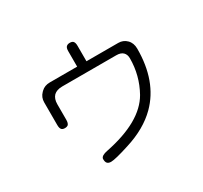

<svg xmlns="http://www.w3.org/2000/svg" viewBox="-163 -987 1326 1256"><g transform="rotate(-30 500.0 -359.0)"><path d="M519.5 -755.9Q511.7 -763.7 494.6 -763.7Q477.5 -763.7 468.3 -754.4Q459 -745.1 459 -721.7V-604.5H252Q212.9 -604.5 187.5 -580.1Q183.6 -576.2 181.6 -574.2Q155.3 -547.9 155.3 -509.8V-338.9Q155.3 -313.5 165 -303.7Q172.9 -295.9 189 -295.9Q205.1 -295.9 213.9 -303.7Q223.6 -314.5 223.6 -338.9V-456.1Q223.6 -497.1 245.1 -519.5Q267.6 -541 309.6 -541H717.8Q752 -541 768.6 -524.4Q785.2 -507.8 785.2 -479.5Q785.2 -350.6 722.7 -238.3Q635.7 -85.9 354.5 -29.3Q307.6 -20.5 303.7 2Q303.7 3.9 303.7 5.9Q303.7 27.3 313 36.6Q322.3 45.9 340.8 45.9Q373 45.9 482.4 10.7Q629.9 -35.2 718.8 -124Q858.4 -263.7 858.4 -509.8Q858.4 -552.7 832.5 -578.6Q806.6 -604.5 769.5 -604.5H529.3V-721.7Q529.3 -746.1 519.5 -755.9Z"/></g></svg>

Font: FakePearl
Style: ExtraLight
Weight: 300
Version: Version 1.2